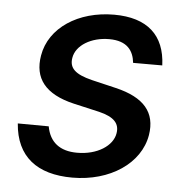

<svg xmlns="http://www.w3.org/2000/svg" viewBox="-45 -597 626 652"><g transform="rotate(5 268.0 -271.0)"><path d="M396.7 -395.2H496.1C492.2 -497.9 431.8 -552.6 318.5 -552.6C196.4 -552.6 99.1 -488.6 83.1 -393.1C69.6 -314.6 109.4 -262.8 208.1 -239.7L296.2 -219.5C347.7 -207 367.2 -185.7 361.5 -152C354.8 -109 302.2 -74.2 233.3 -74.6C175.1 -74.6 139.6 -101.9 130 -155.5L24.5 -156.2C33 -43.7 104.4 11 224.8 11C353.3 11 455.3 -57.9 471.6 -155.5C484.4 -234 442.5 -282 345.9 -305L262.1 -324.9C204.9 -339.1 183.6 -359 189.6 -394.2C196.4 -437.5 247.9 -468.4 308.9 -468.4C371.4 -468.4 392.4 -435.4 396.7 -395.2Z"/></g></svg>

Font: Margiela Sans Medium
Style: Italic
Weight: 500
Italic angle: -9.39999°
Designer: Stefan Endress, Andreas Faust
Version: Version 1.100;FEAKit 1.0